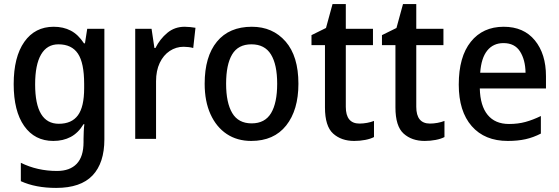

<svg xmlns="http://www.w3.org/2000/svg" viewBox="-20 -746 2737 940"><path d="M243 -615Q290 -615 326.5 -596Q363 -577 391 -534H396L407 -605H491V-64Q491 52 433 113Q375 174 255 174Q154 174 82 141V51Q163 91 259 91Q322 91 355.5 56Q389 21 389 -50V-66Q389 -81 390 -102.5Q391 -124 393 -138H389Q363 -95 326 -75.5Q289 -56 241 -56Q150 -56 98.5 -129Q47 -202 47 -334Q47 -467 99 -541Q151 -615 243 -615ZM266 -529Q210 -529 181 -479Q152 -429 152 -333Q152 -140 268 -140Q331 -140 361.5 -181.5Q392 -223 392 -314V-335Q392 -438 361.5 -483.5Q331 -529 266 -529Z M884 -615Q897 -615 911 -613.5Q925 -612 937 -610L926 -511Q916 -514 903 -515.5Q890 -517 879 -517Q842 -517 811 -496.5Q780 -476 762 -438Q744 -400 744 -348V-66H642V-605H722L736 -511H741Q763 -555 799 -585Q835 -615 884 -615Z M1441 -336Q1441 -207 1381 -131.5Q1321 -56 1210 -56Q1141 -56 1090 -90Q1039 -124 1010.5 -187Q982 -250 982 -336Q982 -469 1042 -542Q1102 -615 1213 -615Q1315 -615 1378 -543Q1441 -471 1441 -336ZM1087 -336Q1087 -243 1117 -192.5Q1147 -142 1212 -142Q1277 -142 1307 -192Q1337 -242 1337 -336Q1337 -430 1306.5 -479.5Q1276 -529 1211 -529Q1146 -529 1116.5 -479.5Q1087 -430 1087 -336Z M1740 -141Q1758 -141 1777 -144.5Q1796 -148 1811 -154V-75Q1794 -66 1768 -61Q1742 -56 1714 -56Q1651 -56 1611 -92Q1571 -128 1571 -220V-525H1505V-574L1576 -609L1608 -726H1673V-605H1806V-525H1673V-223Q1673 -141 1740 -141Z M2085 -141Q2103 -141 2122 -144.5Q2141 -148 2156 -154V-75Q2139 -66 2113 -61Q2087 -56 2059 -56Q1996 -56 1956 -92Q1916 -128 1916 -220V-525H1850V-574L1921 -609L1953 -726H2018V-605H2151V-525H2018V-223Q2018 -141 2085 -141Z M2446 -615Q2544 -615 2598.5 -548.5Q2653 -482 2653 -373V-313H2329Q2331 -228 2367.5 -183.5Q2404 -139 2472 -139Q2516 -139 2552.5 -149Q2589 -159 2628 -178V-92Q2591 -73 2553 -64.5Q2515 -56 2466 -56Q2353 -56 2289.5 -128.5Q2226 -201 2226 -332Q2226 -468 2285 -541.5Q2344 -615 2446 -615ZM2445 -535Q2395 -535 2365.5 -498.5Q2336 -462 2331 -390H2553Q2552 -453 2526 -494Q2500 -535 2445 -535Z"/></svg>

Font: Noto Sans Malayalam UI SemiCondensed Medium
Style: Regular
Weight: 500
Width: 4
Designer: Jelle Bosma - Monotype Design Team
Foundry: Monotype Imaging Inc.
Version: Version 2.104; ttfautohint (v1.8.4.7-5d5b)